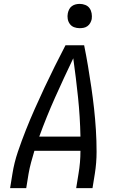

<svg xmlns="http://www.w3.org/2000/svg" viewBox="-20 -968 640 988"><path d="M32 0 44 -74Q53 -131 72 -187Q91 -243 113 -298.5Q135 -354 159.5 -409Q184 -464 209.5 -518.5Q235 -573 262 -627Q289 -681 317 -735H413Q424 -681 433 -627Q442 -573 450 -518.5Q458 -464 464 -409.5Q470 -355 473.5 -299Q477 -243 477 -186.5Q477 -130 468 -74L456 0H372L384 -74Q389 -103 391.5 -132.5Q394 -162 394 -192H157Q148 -162 140 -132.5Q132 -103 127 -74L115 0ZM394 -265Q392 -367 381.5 -467.5Q371 -568 357 -668Q309 -568 264 -467.5Q219 -367 182 -265ZM390 -823Q375 -823 361.5 -828Q348 -833 339.5 -844.5Q331 -856 328.5 -870.5Q326 -885 329 -900Q331 -910 336 -920Q341 -930 350 -936.5Q359 -943 369.5 -945.5Q380 -948 390 -948Q405 -948 419 -942.5Q433 -937 441 -925.5Q449 -914 451.5 -899.5Q454 -885 452 -870Q450 -860 444.5 -850Q439 -840 430 -833.5Q421 -827 410.5 -825Q400 -823 390 -823Z"/></svg>

Font: Iosevka Curly Extended
Style: Italic
Weight: 400
Width: 7
Italic angle: -9°
Monospace: yes
Designer: Belleve Invis
Foundry: Belleve Invis
Version: Version 11.1.0; ttfautohint (v1.8.3)